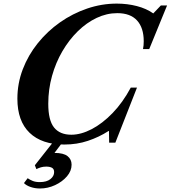

<svg xmlns="http://www.w3.org/2000/svg" viewBox="-20 -792 948 1066"><path d="M337 10.5Q212 10.5 144.2 -54.8Q76.5 -120 76.5 -244Q76.5 -329 106.5 -407.5Q136.5 -486 189.8 -552.2Q243 -618.5 313 -667.8Q383 -717 463.8 -744.5Q544.5 -772 628.5 -772Q687 -772 740 -758.2Q793 -744.5 831 -717.5L873 -761.5H907.5L808.5 -519.5H774Q776 -529.5 777 -540Q778 -550.5 778 -563Q778 -637.5 741 -678.2Q704 -719 631 -719Q572.5 -719 516.5 -692.5Q460.5 -666 412 -618.5Q363.5 -571 326.5 -507.8Q289.5 -444.5 268.8 -370.2Q248 -296 248 -216Q248 -124 280.2 -84Q312.5 -44 376 -44Q429.5 -44 488.8 -74.8Q548 -105.5 604.8 -164Q661.5 -222.5 706 -305.5H740.5L620.5 0H586L585 -64.5H582.5Q529.5 -30.5 468 -10Q406.5 10.5 337 10.5ZM202 254.5Q174 254.5 150 246.2Q126 238 113 224.5L133.5 197.5Q146.5 206.5 162.2 212.8Q178 219 201 219Q239 219 259.8 202.5Q280.5 186 280.5 163.5Q280.5 146 268.5 139.5Q256.5 133 237 133Q220.5 133 207 137Q193.5 141 182 147L173.5 125.5L285.5 -16.5H338L282.5 57Q332.5 57 355 74.8Q377.5 92.5 377.5 122.5Q377.5 157 351.8 187Q326 217 285.8 235.8Q245.5 254.5 202 254.5Z"/></svg>

Font: Libre Caslon Text
Style: Italic
Weight: 400
Italic angle: -22.583°
Designer: Pablo Impallari, Rodrigo Fuenzalida, Katja Schimmel
Foundry: Pablo Impallari, Rodrigo Fuenzalida
Version: Version 2.000